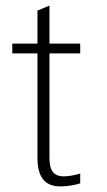

<svg xmlns="http://www.w3.org/2000/svg" viewBox="-20 -656 384 687"><path d="M114 -465V-94C114 -24 138 11 197 11C218 11 247 7 267 0V-35C247 -29 226 -25 208 -25C171 -25 157 -47 157 -91V-465H267V-500H157V-636L114 -618V-500H24V-465Z"/></svg>

Font: Perun ExtraLight
Style: Regular
Weight: 200
Foundry: Copyright (c) Stefan Peev, Context Ltd, 2016
Version: Version 1.089